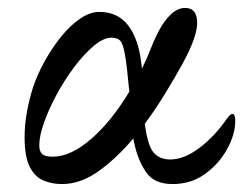

<svg xmlns="http://www.w3.org/2000/svg" viewBox="-20 -453 619 484"><path d="M136 11Q111 11 89.5 2Q68 -7 55 -32.5Q42 -58 42 -107Q42 -139 48 -171.5Q54 -204 63 -232Q74 -265 92.5 -298.5Q111 -332 134 -360.5Q157 -389 182 -406Q207 -423 230 -423Q277 -423 303 -389Q329 -355 336 -295Q337 -289 338 -280Q351 -307 362 -335Q370 -356 382.5 -379Q395 -402 411.5 -417.5Q428 -433 447 -433Q477 -433 477 -395Q477 -360 440 -292Q419 -254 395 -215Q371 -176 345 -141Q346 -134 347 -128Q354 -82 369 -66.5Q384 -51 409 -51Q444 -51 482.5 -80Q521 -109 552 -154Q561 -166 566 -166Q573 -166 573 -147Q573 -115 553 -78Q533 -41 497.5 -15Q462 11 415 11Q368 11 347.5 -20Q327 -51 319 -90Q317 -97 316 -104Q274 -54 228.5 -21.5Q183 11 136 11ZM79 -87Q79 -71 86.5 -64.5Q94 -58 113 -58Q158 -58 209.5 -102.5Q261 -147 306 -222Q300 -287 295 -315.5Q290 -344 282.5 -351Q275 -358 261 -358Q241 -358 216.5 -337.5Q192 -317 167.5 -284.5Q143 -252 123 -215Q103 -178 91 -144Q79 -110 79 -87Z"/></svg>

Font: Junicode
Style: Italic
Weight: 400
Italic angle: -11°
Designer: Peter S. Baker
Version: Version 2.100; ttfautohint (v1.8.4)